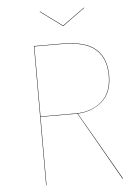

<svg xmlns="http://www.w3.org/2000/svg" viewBox="-57 -890 676 934"><g transform="rotate(-5 280.5 -422.5)"><path d="M312 -334H132V0H130V-680H267Q382 -680 432 -635Q482 -590 482 -506Q482 -421 432.5 -379Q383 -337 314 -334L506 0H503ZM306 -336Q378 -336 429 -378Q480 -420 480 -506Q480 -589 430.5 -633.5Q381 -678 267 -678H132V-336ZM390 -844 281 -765H279L172 -844L174 -845L280 -767L388 -845Z"/></g></svg>

Font: FiraGO Two
Style: Regular
Weight: 100
Designer: bBox Type
Foundry: bBox Type GmbH
Version: Version 1.001